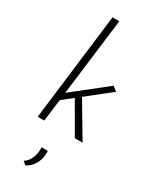

<svg xmlns="http://www.w3.org/2000/svg" viewBox="-263 -822 948 1181"><g transform="rotate(30 210.5 -231.5)"><path d="M65 0 158 -760H206L112 0ZM233 -254 384 0H329L197 -228ZM113 -142 109 -189 374 -399 406 -374ZM149 297 126 278Q155 259 168.5 225Q182 191 180 150L224 151Q226 178 219 206Q212 234 195 258Q178 282 149 297Z"/></g></svg>

Font: Josefin Sans Thin Light
Style: Italic
Weight: 300
Italic angle: -7°
Version: Version 2.000